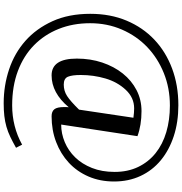

<svg xmlns="http://www.w3.org/2000/svg" viewBox="7 -838 988 1042"><g transform="rotate(90 501.0 -317.0)"><path d="M562 -196Q484 -103 389 -103Q298 -103 298 -240Q298 -314 319.5 -378Q341 -442 379 -489.5Q417 -537 469 -564Q521 -591 583 -591Q659 -591 719 -569L656 -155Q705 -155 751.5 -174.5Q798 -194 834 -231Q870 -268 891.5 -322Q913 -376 913 -445Q913 -517 886 -573Q859 -629 811 -667.5Q763 -706 697 -725.5Q631 -745 553 -745Q458 -745 376.5 -712Q295 -679 235 -621.5Q175 -564 140.5 -484.5Q106 -405 106 -312Q106 -219 137 -141.5Q168 -64 225.5 -7.5Q283 49 365.5 80Q448 111 552 111Q667 111 765 57L782 90Q750 108 723 121Q696 134 668 142Q640 150 609.5 153.5Q579 157 540 157Q444 157 356 127.5Q268 98 201.5 39Q135 -20 95 -108Q55 -196 55 -313Q55 -422 92 -510Q129 -598 195 -660.5Q261 -723 352 -757Q443 -791 551 -791Q643 -791 719 -766Q795 -741 850 -695.5Q905 -650 935 -585.5Q965 -521 965 -442Q965 -366 938 -303.5Q911 -241 863 -196.5Q815 -152 750.5 -127.5Q686 -103 611 -103Q585 -103 573 -118Q561 -133 561 -171Q561 -176 561 -182.5Q561 -189 562 -196ZM439 -169Q473 -169 501 -187Q529 -205 575 -252L619 -547Q591 -551 568 -551Q510 -551 467.5 -505.5Q425 -460 406 -395.5Q387 -331 387 -261Q387 -214 396.5 -191.5Q406 -169 439 -169Z"/></g></svg>

Font: Adamina
Style: Regular
Weight: 400
Designer: Cyreal (www.cyreal.org)
Foundry: Cyreal
Version: Version 1.011